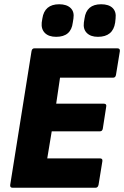

<svg xmlns="http://www.w3.org/2000/svg" viewBox="-20 -882 583 902"><path d="M39 0Q26 0 28 -14L128 -641Q130 -655 142 -655H531Q545 -655 543 -641L525 -531Q523 -517 511 -517H262L244 -395H467Q482 -395 479 -381L463 -278Q461 -265 449 -265H223L202 -138H449Q463 -138 461 -125L443 -14Q440 0 429 0ZM440 -709Q406 -709 388 -727Q370 -745 374 -776L377 -795Q386 -862 455 -862Q491 -862 509 -844.5Q527 -827 523 -795L521 -776Q511 -709 440 -709ZM244 -709Q209 -709 191 -727Q173 -745 176 -776L179 -795Q189 -862 258 -862Q293 -862 311.5 -844.5Q330 -827 325 -795L322 -776Q314 -709 244 -709Z"/></svg>

Font: Sofia Sans Semi Condensed Black
Style: Italic
Weight: 900
Italic angle: -9°
Version: Version 4.100